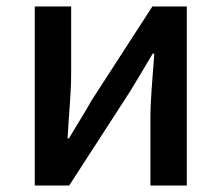

<svg xmlns="http://www.w3.org/2000/svg" viewBox="-20 -571 682 591"><path d="M87 0V-551H199V-345Q199 -302 195 -250Q191 -198 188 -145H192Q207 -170 227.5 -203.5Q248 -237 262 -262L449 -551H555V0H443V-205Q443 -248 447 -300.5Q451 -353 455 -406H450Q435 -381 415 -347Q395 -313 380 -289L193 0Z"/></svg>

Font: Source Han Sans SC Medium
Style: Regular
Weight: 500
Designer: Ryoko NISHIZUKA 西塚涼子 (kana, bopomofo & ideographs); Paul D. Hunt (Latin, Greek & Cyrillic); Sandoll Communications 산돌커뮤니
Foundry: Adobe
Version: Version 2.004;hotconv 1.0.118;makeotfexe 2.5.65603